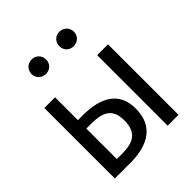

<svg xmlns="http://www.w3.org/2000/svg" viewBox="-208 -886 1015 1015"><g transform="rotate(-45 300.0 -378.0)"><path d="M196 -648C227 -648 250 -671 250 -701C250 -733 227 -756 196 -756C165 -756 141 -733 141 -701C141 -671 165 -648 196 -648ZM403 -648C434 -648 458 -671 458 -701C458 -733 434 -756 403 -756C372 -756 349 -733 349 -701C349 -671 372 -648 403 -648ZM142 -527H62V0H178C313 0 402 -54 402 -183C402 -304 317 -356 178 -356H142ZM538 -527H457V0H538ZM181 -293C273 -293 315 -262 315 -182C315 -90 264 -65 181 -65H142V-293Z"/></g></svg>

Font: FiraMono Nerd Font
Style: Regular
Weight: 400
Designer: Carrois Corporate & Edenspiekermann AG
Foundry: Carrois Corporate GbR & Edenspiekermann AG
Version: Version 003.206;Nerd Fonts 3.3.0